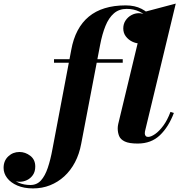

<svg xmlns="http://www.w3.org/2000/svg" viewBox="-216 -790 1008 1070"><path d="M-32 260Q-82.5 260 -119.5 244Q-156.5 228 -176.2 202Q-196 176 -196 145.5Q-196 106 -170 81.5Q-144 57 -107.5 57Q-75 57 -47.2 78.2Q-19.5 99.5 -19.5 138Q-19.5 166.5 -32.8 185.5Q-46 204.5 -66 213.8Q-86 223 -106 223Q-124.5 223 -145.2 215.5Q-166 208 -180.5 191Q-195 174 -195 145.5H-176Q-176 173.5 -158.2 195Q-140.5 216.5 -111 228.8Q-81.5 241 -46.5 241Q-11 241 12 215.8Q35 190.5 50.2 145.5Q65.5 100.5 76.5 40L181 -511.5Q192 -573 216.5 -619.5Q241 -666 278.8 -697.2Q316.5 -728.5 367.8 -744.2Q419 -760 484.5 -760Q535.5 -760 572.8 -740.8Q610 -721.5 630.5 -693.5Q651 -665.5 651 -639Q651 -613 638 -592.2Q625 -571.5 604.5 -559.8Q584 -548 561.5 -548Q541.5 -548 520.5 -558.2Q499.5 -568.5 485.2 -587.2Q471 -606 471 -631.5Q471 -657 484 -676.2Q497 -695.5 516.8 -706Q536.5 -716.5 557.5 -716.5Q575.5 -716.5 597 -707.5Q618.5 -698.5 634.2 -681.2Q650 -664 650 -639H631Q631 -663.5 612 -686.8Q593 -710 561 -725.2Q529 -740.5 490 -740.5Q447.5 -740.5 418.8 -715.5Q390 -690.5 371.8 -645.5Q353.5 -600.5 342 -540L236.5 11.5Q226 68.5 201.8 114.5Q177.5 160.5 142.2 192.8Q107 225 63 242.5Q19 260 -32 260ZM85 -440.5V-460H468V-440.5ZM551.5 10Q503.5 10 479.5 -1.5Q455.5 -13 447.8 -32.2Q440 -51.5 440 -75Q440 -80 440.8 -87.2Q441.5 -94.5 443 -99.5L593.5 -725L763.5 -770L593.5 -64.5Q591 -56 591 -46.5Q591 -38.5 595.5 -32.8Q600 -27 609 -27Q625.5 -27 648.2 -42.8Q671 -58.5 694 -89.5Q717 -120.5 734 -166.5L753 -160.5Q723.5 -82.5 675 -36.2Q626.5 10 551.5 10Z"/></svg>

Font: Bodoni Moda 11pt ExtraBold
Style: Italic
Weight: 800
Italic angle: -13°
Version: Version 2.004